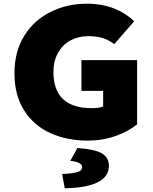

<svg xmlns="http://www.w3.org/2000/svg" viewBox="-20 -745 827 1035"><path d="M58 -350Q58 -467 110.5 -551.5Q163 -636 252 -680.5Q341 -725 448 -725Q530 -725 594.5 -699.5Q659 -674 703 -630L596 -507Q566 -530 533.5 -540Q501 -550 455 -550Q402 -550 359.5 -527Q317 -504 292.5 -460Q268 -416 268 -357Q268 -162 475 -162Q515 -162 536 -171V-255H419V-421H719V-75Q674 -37 603 -12Q532 13 453 13Q341 13 251.5 -27.5Q162 -68 110 -150Q58 -232 58 -350ZM423 156Q423 129 359 122L397 53Q490 59 528.5 81.5Q567 104 567 149Q567 265 329 270L315 193Q376 190 399.5 182Q423 174 423 156Z"/></svg>

Font: Nebula Sans Black
Style: Regular
Weight: 900
Designer: Paul D. Hunt for Adobe (as Source Sans)
Foundry: Nebula Entertainment & Broadcasting LLC
Version: Version 1.010